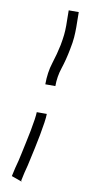

<svg xmlns="http://www.w3.org/2000/svg" viewBox="-102 -801 480 1016"><g transform="rotate(10 137.5 -293.0)"><path d="M127 -354Q127 -418 144 -471Q161 -524 171 -573Q177 -606 179.5 -629Q182 -652 182 -680Q182 -697 181.5 -716.5Q181 -736 181 -761H235Q235 -736 235.5 -716.5Q236 -697 236 -680Q236 -652 234 -625Q232 -598 224 -559Q213 -501 197 -453Q181 -405 181 -354ZM93 175 37 155Q42 130 47 110Q52 90 58 68Q61 56 66.5 29.5Q72 3 79.5 -31Q87 -65 93.5 -99Q100 -133 104 -160.5Q108 -188 108 -201H162Q162 -184 157.5 -153Q153 -122 146 -85Q139 -48 131.5 -13Q124 22 118 48.5Q112 75 110 85Q104 107 99.5 126Q95 145 90 170Z"/></g></svg>

Font: Syne Tactile
Style: Regular
Weight: 400
Designer: Lucas Descroix
Foundry: Bonjour Monde
Version: Version 2.100; ttfautohint (v1.8.3)